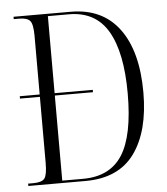

<svg xmlns="http://www.w3.org/2000/svg" viewBox="-52 -760 703 807"><g transform="rotate(-5 300.0 -357.0)"><path d="M35 0V-10H57Q93 -10 104.5 -25Q116 -40 116 -91V-369H32V-379H116V-626Q116 -675 104 -689.5Q92 -704 57 -704H35V-714H276Q410 -714 480.5 -618.5Q551 -523 551 -350Q551 -186 483.5 -93Q416 0 276 0ZM267 -10Q380 -10 432.5 -91.5Q485 -173 485 -351Q485 -524 432.5 -614Q380 -704 268 -704H179V-379H340V-369H179V-10Z"/></g></svg>

Font: Noto Serif Display Condensed Light
Style: Regular
Weight: 300
Width: 3
Designer: Monotype Design Team
Foundry: Monotype Imaging Inc.
Version: Version 2.009